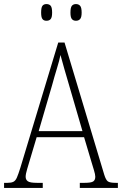

<svg xmlns="http://www.w3.org/2000/svg" viewBox="-22 -923 599 943"><path d="M-2 0V-25H15Q33 -25 43.5 -30Q54 -35 61 -51Q68 -67 78 -99L264 -714H295L490 -65Q498 -39 508 -32Q518 -25 546 -25H557V0H370V-25H394Q426 -25 436 -32Q446 -39 446 -55Q446 -66 439.5 -87Q433 -108 428 -125L391 -249H158L124 -135Q119 -118 111.5 -93Q104 -68 104 -55Q104 -40 115 -32.5Q126 -25 159 -25H188V0ZM168 -279H383L321 -492Q306 -543 294 -584.5Q282 -626 275 -653Q270 -627 257.5 -586.5Q245 -546 234 -505ZM351 -821Q338 -821 331 -829.5Q324 -838 324 -861Q324 -886 331 -894.5Q338 -903 351 -903Q364 -903 371.5 -894.5Q379 -886 379 -861Q379 -838 371.5 -829.5Q364 -821 351 -821ZM206 -821Q193 -821 186.5 -829.5Q180 -838 180 -861Q180 -886 186.5 -894.5Q193 -903 206 -903Q220 -903 227 -894.5Q234 -886 234 -861Q234 -838 227 -829.5Q220 -821 206 -821Z"/></svg>

Font: Noto Serif Bengali Condensed ExtraLight
Style: Regular
Weight: 200
Width: 3
Designer: Juan Bruce, Universal Thirst, Indian Type Foundry and the Monotype Design Team.
Foundry: Monotype Imaging Inc.
Version: Version 2.003; ttfautohint (v1.8.4.7-5d5b)